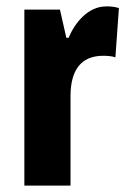

<svg xmlns="http://www.w3.org/2000/svg" viewBox="-20 -579 404 599"><path d="M311 -559C255 -559 214 -509 194 -461H187L167 -549H56V0H200V-279C200 -358 231 -405 302 -405C314 -405 330 -404 340 -400L351 -554C333 -559 322 -559 311 -559Z"/></svg>

Font: Noto Sans Kannada ExtraCondensed ExtraBold
Style: Regular
Weight: 800
Width: 2
Designer: Jelle Bosma - Monotype Design Team
Foundry: Monotype Imaging Inc.
Version: Version 2.005